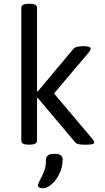

<svg xmlns="http://www.w3.org/2000/svg" viewBox="-20 -772 561 1027"><path d="M484 -12Q484 -4 474 -1Q464 2 440 2H436Q415 2 402 -0.5Q389 -3 382 -11L182 -248H178V-20Q178 2 138 2H134Q94 2 94 -20V-730Q94 -752 134 -752H138Q178 -752 178 -730V-283H182L373 -511Q384 -525 426 -525H430Q447 -525 456 -521.5Q465 -518 465 -512Q465 -503 455 -492L269 -272L475 -28Q484 -18 484 -12ZM183 220Q183 211 195 189Q209 163 217.5 139Q226 115 226 83Q226 68 236 59.5Q246 51 266 51H275Q294 51 304.5 58.5Q315 66 315 79Q315 123 297 159Q279 195 254.5 215Q230 235 212 235Q201 235 192 231.5Q183 228 183 220Z"/></svg>

Font: Asap-Regular
Style: Regular
Weight: 400
Designer: Pablo Cosgaya
Foundry: Omnibus-Type
Version: Version 2.000; ttfautohint (v1.8)